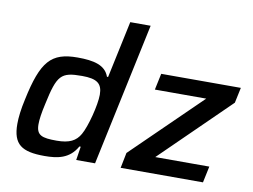

<svg xmlns="http://www.w3.org/2000/svg" viewBox="-80 -859 1296 983"><g transform="rotate(10 568.5 -367.5)"><path d="M207 8C274 8 337 -2 375 -71H382L371 0H469L627 -743H521L458 -447H452C432 -504 372 -518 287 -518C150 -518 102 -464 59 -260C47 -207 42 -163 42 -130C42 -23 89 8 207 8ZM618 -80 602 0H1030L1048 -85H767L1120 -430L1137 -510H723L705 -425H972ZM255 -80C178 -80 149 -89 149 -147C149 -172 154 -207 165 -255C198 -410 216 -429 326 -429C404 -429 432 -408 432 -350C432 -296 402 -180 377 -137C355 -98 321 -80 255 -80Z"/></g></svg>

Font: Saira UNSAM Medium Italic
Style: Regular
Weight: 500
Italic angle: -12°
Designer: Hector Gatti with collaboration of the Omnibus-Type team
Foundry: Omnibus-Type
Version: Version 0.072;PS 000.072;hotconv 1.0.88;makeotf.lib2.5.64775